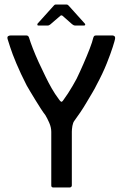

<svg xmlns="http://www.w3.org/2000/svg" viewBox="-20 -830 542 850"><path d="M309 -295Q303 -287 300.5 -272.5Q298 -258 298 -247V-9Q298 -5 295 -2.5Q292 0 289 0H216Q207 0 207 -9V-246Q207 -266 198 -286.5Q189 -307 181 -320Q173 -330 161 -348.5Q149 -367 136.5 -387.5Q124 -408 113.5 -425.5Q103 -443 98 -452Q71 -505 52.5 -549Q34 -593 25 -621.5Q16 -650 14 -656Q11 -666 15.5 -669.5Q20 -673 27 -673H97Q106 -673 109 -662Q114 -645 125 -616.5Q136 -588 151 -555Q166 -522 181 -492Q194 -465 208.5 -439.5Q223 -414 241 -390Q247 -381 251 -379.5Q255 -378 262 -389Q271 -401 281 -416.5Q291 -432 301 -449Q311 -466 319 -481Q334 -512 349.5 -547.5Q365 -583 377 -614Q389 -645 393 -663Q395 -669 397.5 -671Q400 -673 406 -673H478Q483 -673 487 -669.5Q491 -666 489 -656Q488 -650 479 -621.5Q470 -593 452.5 -549Q435 -505 407 -453Q401 -440 389 -420Q377 -400 363.5 -377Q350 -354 335.5 -332.5Q321 -311 309 -295ZM150 -717Q146 -717 145.5 -719.5Q145 -722 146 -725L218 -805Q222 -810 226 -810H275Q280 -810 284 -805L356 -725Q358 -722 357 -719.5Q356 -717 352 -717H313Q309 -717 306 -718.5Q303 -720 299 -723L257 -760Q252 -764 247 -760L203 -722Q200 -720 197.5 -718.5Q195 -717 191 -717Z"/></svg>

Font: Glory Thin Medium
Style: Regular
Weight: 500
Version: Version 1.011